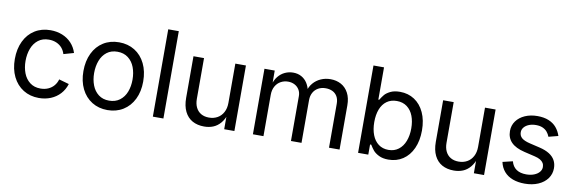

<svg xmlns="http://www.w3.org/2000/svg" viewBox="-52 -1146 4717 1575"><g transform="rotate(10 2306.0 -358.5)"><path d="M50.8 -269.5Q50.8 -354 81.8 -418.2Q112.8 -482.4 169.2 -517.6Q225.6 -552.7 299.3 -552.7Q352.1 -552.7 397 -534.9Q441.9 -517.1 473.9 -482.9Q505.9 -448.7 520.5 -401.9L436 -377.9Q427.7 -406.2 409.2 -428Q390.6 -449.7 362.5 -461.9Q334.5 -474.1 299.3 -474.1Q247.1 -474.1 211.2 -446.5Q175.3 -418.9 157.7 -372.3Q140.1 -325.7 140.1 -269.5Q140.1 -213.9 157.7 -168Q175.3 -122.1 211.2 -94.5Q247.1 -66.9 299.3 -66.9Q335 -66.9 363.5 -79.6Q392.1 -92.3 411.1 -115Q430.2 -137.7 438.5 -167.5L522.5 -143.6Q507.8 -95.7 475.6 -60.5Q443.4 -25.4 397.9 -6.8Q352.5 11.7 299.3 11.7Q226.1 11.7 169.7 -23.4Q113.3 -58.6 82 -122.3Q50.8 -186 50.8 -269.5Z M622.1 -269.5Q622.1 -354 653.1 -418.2Q684.1 -482.4 740.5 -517.6Q796.9 -552.7 870.6 -552.7Q944.3 -552.7 1001 -517.6Q1057.6 -482.4 1088.9 -418.2Q1120.1 -354 1120.1 -269.5Q1120.1 -186 1088.9 -122.3Q1057.6 -58.6 1001 -23.4Q944.3 11.7 870.6 11.7Q797.4 11.7 741 -23.4Q684.6 -58.6 653.3 -122.3Q622.1 -186 622.1 -269.5ZM1031.2 -269.5Q1031.2 -325.7 1013.7 -372.1Q996.1 -418.5 959.7 -446.3Q923.3 -474.1 870.6 -474.1Q818.4 -474.1 782.5 -446.5Q746.6 -418.9 729 -372.3Q711.4 -325.7 711.4 -269.5Q711.4 -213.9 729 -168Q746.6 -122.1 782.5 -94.5Q818.4 -66.9 870.6 -66.9Q923.3 -66.9 959.7 -94.5Q996.1 -122.1 1013.7 -168Q1031.2 -213.9 1031.2 -269.5Z M1335.9 0H1248V-727.5H1335.9Z M1490.2 -199.2V-545.9H1578.1V-206.5Q1578.1 -165 1593 -134.8Q1607.9 -104.5 1635.7 -88.4Q1663.6 -72.3 1701.7 -72.3Q1741.2 -72.3 1772.2 -89.6Q1803.2 -106.9 1821 -140.1Q1838.9 -173.3 1838.9 -218.8V-545.9H1927.2V0H1842.3V-132.3H1854Q1837.4 -82.5 1811.3 -51.8Q1785.2 -21 1751 -7.1Q1716.8 6.8 1675.3 6.8Q1619.1 6.8 1577.6 -16.1Q1536.1 -39.1 1513.2 -85.4Q1490.2 -131.8 1490.2 -199.2Z M2081.5 -545.9H2167L2167.5 -423.8H2160.6Q2171.4 -466.8 2195.3 -496.3Q2219.2 -525.9 2251.7 -540.8Q2284.2 -555.7 2320.3 -555.7Q2358.9 -555.7 2388.9 -539.1Q2418.9 -522.5 2438 -492.7Q2457 -462.9 2464.4 -422.9H2452.6Q2462.4 -462.9 2488 -492.9Q2513.7 -522.9 2550.8 -539.3Q2587.9 -555.7 2631.3 -555.7Q2680.2 -555.7 2719 -534.7Q2757.8 -513.7 2780.5 -471.4Q2803.2 -429.2 2803.2 -368.2V0H2715.3V-365.7Q2715.3 -403.3 2700.4 -428Q2685.5 -452.6 2660.6 -464.1Q2635.7 -475.6 2605 -475.6Q2568.8 -475.6 2542 -460.2Q2515.1 -444.8 2500.7 -418Q2486.3 -391.1 2486.3 -356.4V0H2398.4V-374.5Q2398.4 -404.3 2384.5 -427.2Q2370.6 -450.2 2346.4 -462.9Q2322.3 -475.6 2291.5 -475.6Q2258.8 -475.6 2231 -460.4Q2203.1 -445.3 2186.3 -415.5Q2169.4 -385.7 2169.4 -343.8V0H2081.5Z M3052.2 -84.5H3042.5V0H2957.5V-727.5H3045.4V-458.5H3052.2Q3069.3 -485.8 3084 -503.4Q3098.6 -521 3130.4 -536.9Q3162.1 -552.7 3210.4 -552.7Q3278.3 -552.7 3330.8 -518.3Q3383.3 -483.9 3412.6 -420.2Q3441.9 -356.4 3441.9 -271.5Q3441.9 -186 3412.8 -121.8Q3383.8 -57.6 3331.3 -22.9Q3278.8 11.7 3210.9 11.7Q3163.6 11.7 3131.6 -4.4Q3099.6 -20.5 3083.5 -39.8Q3067.4 -59.1 3052.2 -84.5ZM3352.5 -272.5Q3352.5 -330.6 3335.2 -376Q3317.9 -421.4 3283 -447.8Q3248 -474.1 3197.8 -474.1Q3148.4 -474.1 3114 -449.2Q3079.6 -424.3 3062 -378.9Q3044.4 -333.5 3044.4 -272.5Q3044.4 -211.4 3062.3 -165Q3080.1 -118.7 3114.7 -92.8Q3149.4 -66.9 3197.8 -66.9Q3247.1 -66.9 3282 -93.8Q3316.9 -120.6 3334.7 -167.2Q3352.5 -213.9 3352.5 -272.5Z M3569.8 -199.2V-545.9H3657.7V-206.5Q3657.7 -165 3672.6 -134.8Q3687.5 -104.5 3715.3 -88.4Q3743.2 -72.3 3781.2 -72.3Q3820.8 -72.3 3851.8 -89.6Q3882.8 -106.9 3900.6 -140.1Q3918.5 -173.3 3918.5 -218.8V-545.9H4006.8V0H3921.9V-132.3H3933.6Q3917 -82.5 3890.9 -51.8Q3864.7 -21 3830.6 -7.1Q3796.4 6.8 3754.9 6.8Q3698.7 6.8 3657.2 -16.1Q3615.7 -39.1 3592.8 -85.4Q3569.8 -131.8 3569.8 -199.2Z M4136.7 -132.3 4220.2 -152.3Q4231.9 -108.4 4263.7 -86.9Q4295.4 -65.4 4345.7 -65.4Q4382.8 -65.4 4411.1 -76.7Q4439.5 -87.9 4455.1 -106.7Q4470.7 -125.5 4470.7 -147.9Q4470.7 -167 4461.9 -181.4Q4453.1 -195.8 4435.3 -206.3Q4417.5 -216.8 4390.6 -223.1L4299.8 -244.6Q4225.6 -262.2 4189.5 -299.1Q4153.3 -335.9 4153.3 -393.6Q4153.3 -439.5 4179.4 -475.8Q4205.6 -512.2 4251.7 -532.5Q4297.9 -552.7 4355.5 -552.7Q4409.7 -552.7 4449.2 -536.4Q4488.8 -520 4513.7 -490.7Q4538.6 -461.4 4551.8 -421.4L4472.2 -400.9Q4463.9 -422.9 4449.7 -439.9Q4435.5 -457 4412.4 -467.5Q4389.2 -478 4356 -478Q4323.7 -478 4297.9 -467.8Q4272 -457.5 4257.1 -439.5Q4242.2 -421.4 4242.2 -398.9Q4242.2 -368.7 4263.9 -350.3Q4285.6 -332 4334 -320.8L4416.5 -301.3Q4465.8 -289.6 4498 -269.3Q4530.3 -249 4546.1 -220.2Q4562 -191.4 4562 -153.8Q4562 -106.4 4534.9 -68.6Q4507.8 -30.8 4458.7 -9.5Q4409.7 11.7 4346.7 11.7Q4290.5 11.7 4246.6 -4.6Q4202.6 -21 4174.6 -53.5Q4146.5 -85.9 4136.7 -132.3Z"/></g></svg>

Font: Raveo Variable
Style: Regular
Weight: 400
Designer: Jakub Foglar, Rasmus Andersson (Inter)
Foundry: Jakubfoglar.com
Version: Version 1.000;Glyphs 3.2.3 (3260)